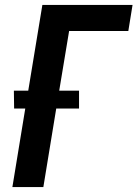

<svg xmlns="http://www.w3.org/2000/svg" viewBox="-20 -755 555 775"><path d="M30 0 82 -317H37L36 -389H94L151 -735H515L498 -630H259L219 -389H299V-317H207L155 0Z"/></svg>

Font: Iosevka Curly Extrabold
Style: Italic
Weight: 800
Italic angle: -9°
Monospace: yes
Designer: Belleve Invis
Foundry: Belleve Invis
Version: Version 22.1.2; ttfautohint (v1.8.4)